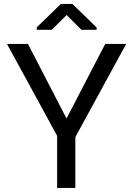

<svg xmlns="http://www.w3.org/2000/svg" viewBox="-20 -928 658 948"><path d="M352 0H262V-257.5L14.5 -711H118L308.5 -343L499.5 -711H603L352 -251ZM457 -781H382L309 -854L236 -781H161.5V-793L280.5 -908.5H337.5L457 -792.5Z"/></svg>

Font: Roberto Sans
Style: Regular
Weight: 400
Designer: Google (font) & Cristiano Sobral (main changes)
Version: Version 1.500; ttfautohint (v1.8.4.7-5d5b-dirty)